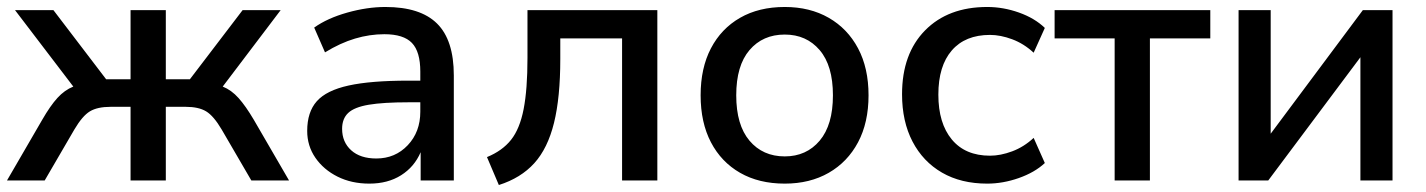

<svg xmlns="http://www.w3.org/2000/svg" viewBox="-22 -517 4085 550"><path d="M-2 0 99 -174Q122 -214 142.5 -236.5Q163 -259 188 -269L21 -488H131L282 -290H352V-488H453V-290H522L673 -488H782L616 -269Q641 -259 661.5 -236Q682 -213 705 -174L806 0H698L613 -146Q590 -185 568.5 -198Q547 -211 510 -211H453V0H352V-211H295Q257 -211 235.5 -198Q214 -185 191 -146L106 0Z M1036 9Q985 9 945 -11Q905 -31 881.5 -65Q858 -99 858 -142Q858 -196 885.5 -227Q913 -258 976.5 -272Q1040 -286 1148 -286H1182V-312Q1182 -369 1158 -394Q1134 -419 1079 -419Q1037 -419 995 -406.5Q953 -394 909 -367L878 -438Q916 -465 973 -481Q1030 -497 1082 -497Q1182 -497 1230 -449.5Q1278 -402 1278 -301V0H1183V-81Q1165 -39 1127 -15Q1089 9 1036 9ZM1056 -63Q1110 -63 1146 -101Q1182 -139 1182 -197V-224H1149Q1076 -224 1034.5 -217Q993 -210 975.5 -193.5Q958 -177 958 -148Q958 -110 984 -86.5Q1010 -63 1056 -63Z M1407 13 1373 -67Q1417 -85 1442 -116.5Q1467 -148 1478 -204.5Q1489 -261 1489 -351V-488H1861V0H1760V-407H1583V-348Q1583 -238 1565 -165Q1547 -92 1508.5 -49.5Q1470 -7 1407 13Z M2226 9Q2152 9 2098 -22Q2044 -53 2014.5 -109.5Q1985 -166 1985 -244Q1985 -322 2014.5 -378.5Q2044 -435 2098 -466Q2152 -497 2226 -497Q2298 -497 2352 -466Q2406 -435 2436 -378.5Q2466 -322 2466 -244Q2466 -166 2436 -109.5Q2406 -53 2352 -22Q2298 9 2226 9ZM2226 -69Q2288 -69 2326 -114Q2364 -159 2364 -244Q2364 -329 2326 -373.5Q2288 -418 2226 -418Q2163 -418 2125 -373.5Q2087 -329 2087 -244Q2087 -159 2125 -114Q2163 -69 2226 -69Z M2806 9Q2731 9 2676.5 -22.5Q2622 -54 2592 -111.5Q2562 -169 2562 -247Q2562 -363 2628 -430Q2694 -497 2806 -497Q2852 -497 2897 -481Q2942 -465 2971 -437L2939 -366Q2911 -392 2877.5 -404.5Q2844 -417 2814 -417Q2743 -417 2704.5 -372.5Q2666 -328 2666 -246Q2666 -164 2704.5 -117.5Q2743 -71 2814 -71Q2844 -71 2877.5 -83.5Q2911 -96 2939 -122L2971 -50Q2942 -23 2896.5 -7Q2851 9 2806 9Z M3171 0V-407H2999V-488H3445V-407H3272V0Z M3526 0V-488H3618V-134L3882 -488H3967V0H3875V-353L3611 0Z"/></svg>

Font: Nunito Sans SemiBold
Style: Regular
Weight: 600
Designer: Vernon Adams
Foundry: Vernon Adams
Version: Version 3.101; ttfautohint (v1.8.4.7-5d5b);gftools[0.9.27]